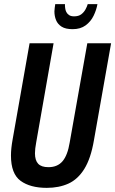

<svg xmlns="http://www.w3.org/2000/svg" viewBox="-20 -896 557 928"><path d="M206 12Q126 12 79.5 -22Q33 -56 33 -144Q33 -161 35 -180.5Q37 -200 41 -222L123 -687H239L155 -208Q152 -192 150.5 -179Q149 -166 149 -155Q149 -121 164.5 -104.5Q180 -88 214 -88Q258 -88 282.5 -117Q307 -146 317 -208L402 -687H517L434 -218Q419 -130 387.5 -79.5Q356 -29 310.5 -8.5Q265 12 206 12ZM331 -755Q297 -755 278 -767Q259 -779 251 -798.5Q243 -818 243 -841Q243 -849 244.5 -858Q246 -867 247 -876H294Q294 -872 294 -867Q294 -862 295 -857Q296 -847 300.5 -838Q305 -829 314 -823Q323 -817 338 -817Q360 -817 373 -827Q386 -837 393.5 -851Q401 -865 404 -876H451Q446 -848 432.5 -820Q419 -792 394 -773.5Q369 -755 331 -755Z"/></svg>

Font: Archivo ExtraCondensed SemiBold
Style: Italic
Weight: 600
Width: 2
Italic angle: -10°
Designer: Hector Gatti
Foundry: Omnibus-Type
Version: Version 2.001